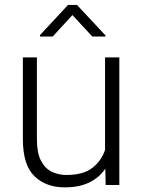

<svg xmlns="http://www.w3.org/2000/svg" viewBox="-20 -766 589 795"><path d="M417.5 0 416 -67.4Q391.6 -31.2 350.1 -10.7Q308.6 9.8 248 9.8Q170.4 9.8 122.6 -36.4Q74.7 -82.5 74.7 -190.4V-528.3H132.8V-189.5Q132.8 -133.3 149.4 -101.1Q166 -68.8 193.8 -55.2Q221.7 -41.5 254.9 -41.5Q324.7 -41.5 362.5 -71Q400.4 -100.6 415 -145.5V-528.3H474.1V0ZM298.8 -745.6 416.5 -619.6V-614.7H362.3L279.8 -703.6L198.2 -614.7H145.5V-620.6L261.7 -745.6Z"/></svg>

Font: Vazirmatn RD UI ExtraLight
Style: Regular
Weight: 200
Designer: Saber Rastikerdar
Foundry: Saber Rastikerdar
Version: Version 33.003